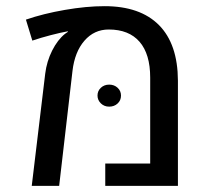

<svg xmlns="http://www.w3.org/2000/svg" viewBox="-20 -606 674 626"><path d="M64.5 0ZM127.4 -365.7Q132.3 -405.8 150.1 -441.2Q168 -476.6 191.9 -495.6Q193.8 -497.1 201.7 -502.4L200.7 -503.9Q178.7 -500 145.8 -491.5Q112.8 -482.9 85.4 -473.6L64.5 -542Q121.1 -561.5 191.4 -573.7Q261.7 -585.9 320.8 -585.9Q437 -585.9 498.3 -524.2Q559.6 -462.4 560.1 -342.8V0H323.2V-72.8H469.7V-353Q469.7 -429.7 435.1 -469.7Q400.4 -509.8 334.5 -509.8Q287.1 -509.8 255.4 -473.4Q223.6 -437 216.3 -374.5L172.9 0H83.5ZM297.9 -294.4Q297.9 -309.6 308.8 -319.8Q319.8 -330.1 335.9 -330.1Q352.5 -330.1 363.5 -319.8Q374.5 -309.6 374.5 -294.4Q374.5 -278.8 363.5 -268.6Q352.5 -258.3 335.9 -258.3Q319.8 -258.3 308.8 -269Q297.9 -279.8 297.9 -294.4Z"/></svg>

Font: Heebo
Style: Regular
Weight: 400
Designer: Oded Ezer
Foundry: Meir Sadan
Version: Version 2.001; ttfautohint (v1.5.14-ce02) -l 8 -r 50 -G 200 